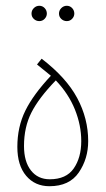

<svg xmlns="http://www.w3.org/2000/svg" viewBox="-20 -644 365 664"><path d="M285 -156Q285 -95 252.5 -47.5Q220 0 151 0Q101 0 70.5 -36Q40 -72 40 -136Q40 -205 67.5 -261Q95 -317 156 -382L108 -421L124 -441Q209 -376 247 -305Q285 -234 285 -156ZM261 -156Q261 -211 239 -265.5Q217 -320 173 -366Q114 -305 88.5 -254.5Q63 -204 63 -139Q63 -85 87 -54.5Q111 -24 152 -24Q209 -24 235 -61.5Q261 -99 261 -156ZM89 -597Q89 -608 97 -616Q105 -624 116 -624Q127 -624 134.5 -616Q142 -608 142 -597Q142 -587 134.5 -579Q127 -571 116 -571Q105 -571 97 -578.5Q89 -586 89 -597ZM184 -597Q184 -608 192 -616Q200 -624 211 -624Q222 -624 229.5 -616Q237 -608 237 -597Q237 -587 229.5 -579Q222 -571 211 -571Q200 -571 192 -578.5Q184 -586 184 -597Z"/></svg>

Font: Noto Sans Arabic CondThin
Style: Regular
Weight: 250
Width: 3
Designer: Nadine Chahine
Foundry: Monotype Imaging Inc.
Version: Version 1.001